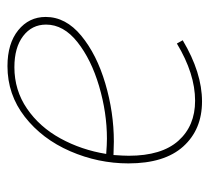

<svg xmlns="http://www.w3.org/2000/svg" viewBox="-44 -524 574 527"><g transform="rotate(90 243.5 -261.0)"><path d="M429 -326Q429 -243 395.5 -166Q362 -89 301 -41.5Q240 6 162 6Q100 6 63.5 -23.5Q27 -53 27 -99Q27 -154 78.5 -196.5Q130 -239 209.5 -262.5Q289 -286 369 -286L406 -285Q408 -313 408 -327Q408 -417 367 -463Q326 -509 257 -509Q183 -509 100 -459L91 -475Q180 -528 259 -528Q336 -528 382.5 -476.5Q429 -425 429 -326ZM403 -265Q377 -267 361 -267Q290 -267 217 -245.5Q144 -224 96 -186Q48 -148 48 -100Q48 -61 79.5 -37Q111 -13 165 -13Q228 -13 278.5 -47.5Q329 -82 360.5 -139.5Q392 -197 403 -265Z"/></g></svg>

Font: Bitter Pro Thin
Style: Italic
Weight: 250
Italic angle: -9°
Designer: Sol Matas, and Bitter project Authors
Foundry: Sol Matas
Version: Version 1.010